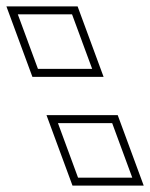

<svg xmlns="http://www.w3.org/2000/svg" viewBox="-254 -574 471 602"><path d="M-41 -103 -72.3 -188H97.7L129 -103L129.4 -102L160.7 -17H-9.3L-40.6 -102ZM-166.7 -444 -198.1 -529H-28.1L3.3 -444L3.6 -443L35 -358H-135L-166.4 -443ZM-108.2 -213 -26.7 8H196.6L115.1 -213ZM-233.9 -554 -152.4 -333H70.8L-10.7 -554Z"/></svg>

Font: Nordica Plus
Style: NordicaClassicBkOpOblOl
Weight: 900
Version: Version 1.01